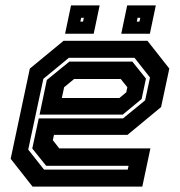

<svg xmlns="http://www.w3.org/2000/svg" viewBox="-20 -691 666 711"><path d="M526 -540 607 -437 576.5 -294.5 452 -191.5H180L175.5 -172L199.5 -141.5H537L507 0H100.5L19.5 -103L90.5 -437L215.5 -540ZM470 -463 520.5 -400 504.5 -324.5 434.5 -266.5H126.5L153.5 -395L237 -463ZM478 -477H235L140.5 -399L84.5 -137L143 -63H453L456 -77H151L99.5 -141L123.5 -252.5H435.5L517.5 -319.5L535.5 -404ZM427 -398.5H254.5L217.5 -368L209 -328H422L447.5 -349L451.5 -368ZM429 -566 451 -671H557L535 -566ZM221 -566 243 -671H349L327 -566ZM277.5 -611H287.5L290.5 -625H280.5ZM486.5 -611H496.5L499.5 -625H489.5Z"/></svg>

Font: Tourney Thin
Style: Italic
Weight: 100
Italic angle: -12°
Designer: Tyler Finck
Foundry: Etcetera Type Co
Version: Version 1.015